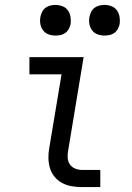

<svg xmlns="http://www.w3.org/2000/svg" viewBox="-20 -763 540 783"><path d="M315 0Q294 0 273 -3.5Q252 -7 234 -16.5Q216 -26 203 -41.5Q190 -57 184 -76.5Q178 -96 177.5 -117.5Q177 -139 181 -160L231 -460H100V-530H321L258 -149Q255 -134 256 -119Q257 -104 265 -92.5Q273 -81 286.5 -75.5Q300 -70 315 -70H389V0ZM406 -618Q391 -618 377.5 -623Q364 -628 355.5 -639.5Q347 -651 344.5 -665.5Q342 -680 345 -695Q347 -705 352 -715Q357 -725 366 -731.5Q375 -738 385.5 -740.5Q396 -743 406 -743Q421 -743 435 -737.5Q449 -732 457 -720.5Q465 -709 467.5 -694.5Q470 -680 468 -665Q466 -655 460.5 -645Q455 -635 446 -628.5Q437 -622 426.5 -620Q416 -618 406 -618ZM206 -618Q191 -618 177.5 -623Q164 -628 155.5 -639.5Q147 -651 144.5 -665.5Q142 -680 145 -695Q147 -705 152 -715Q157 -725 166 -731.5Q175 -738 185.5 -740.5Q196 -743 206 -743Q221 -743 235 -737.5Q249 -732 257 -720.5Q265 -709 267.5 -694.5Q270 -680 268 -665Q266 -655 260.5 -645Q255 -635 246 -628.5Q237 -622 226.5 -620Q216 -618 206 -618Z"/></svg>

Font: Iosevka Curly Oblique
Style: Regular
Weight: 400
Italic angle: -9°
Monospace: yes
Designer: Belleve Invis
Foundry: Belleve Invis
Version: Version 11.1.0; ttfautohint (v1.8.3)